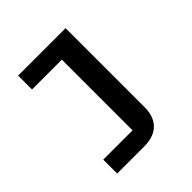

<svg xmlns="http://www.w3.org/2000/svg" viewBox="-194 -652 987 987"><g transform="rotate(-45 300.0 -158.0)"><path d="M95 200H292C391 200 436 143 436 60V-516H91V-415H308V99H95Z"/></g></svg>

Font: IBM Mono SemiBold
Style: Regular
Weight: 600
Monospace: yes
Designer: Mike Abbink, Paul van der Laan, Pieter van Rosmalen
Foundry: Bold Monday
Version: Version 2.3